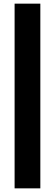

<svg xmlns="http://www.w3.org/2000/svg" viewBox="-20 -867 301 1052"><path d="M60 165V-847H201V165Z"/></svg>

Font: Morrison Black
Style: Regular
Weight: 900
Designer: Pablo Impallari, Rodrigo Fuenzalida (Modified by Dan O. Williams)
Version: Version 0.03;June 6, 2019;FontCreator 11.5.0.2425 64-bit; tt